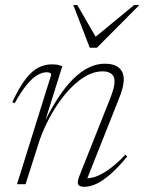

<svg xmlns="http://www.w3.org/2000/svg" viewBox="-20 -710 557 740"><path d="M36.5 -312 27.5 -316.5Q55 -375.5 80 -407Q105 -438.5 129.5 -450.2Q154 -462 179 -462Q187.5 -462 195 -461.2Q202.5 -460.5 209 -458.5Q215.5 -456.5 220 -454.5L146 -218L137.5 -211.5Q168.5 -277 199 -325Q229.5 -373 260.2 -403.8Q291 -434.5 321.8 -449.5Q352.5 -464.5 383.5 -464.5Q421 -464.5 439 -448.2Q457 -432 457 -404.5Q457 -389 452 -369.5Q447 -350 435 -321L311 -9L299 -23.5Q314.5 -20.5 337.2 -25.8Q360 -31 391.2 -51.2Q422.5 -71.5 463.5 -114L470 -106.5Q432.5 -61 402.5 -35.8Q372.5 -10.5 348.8 -0.2Q325 10 305.5 10Q284.5 10 281 -0.2Q277.5 -10.5 286 -32L402 -324Q413 -351 417.2 -367.8Q421.5 -384.5 421.5 -395.5Q421.5 -417 408.8 -426Q396 -435 376 -435Q339.5 -435 303.8 -412.5Q268 -390 235.5 -352Q203 -314 176.8 -267Q150.5 -220 133 -171L78.5 0H45.5L177 -420.5Q177.5 -426.5 173 -429Q168.5 -431.5 159.5 -431.5Q143 -431.5 123.8 -420.5Q104.5 -409.5 83 -383.2Q61.5 -357 36.5 -312ZM517 -690.5 353.5 -526H326L262.5 -690.5H278L356 -555.5H333L497 -690.5Z"/></svg>

Font: Newsreader 36pt ExtraLight
Style: Italic
Weight: 250
Italic angle: -17°
Designer: Hugues Gentile
Foundry: Production Type
Version: Version 1.003